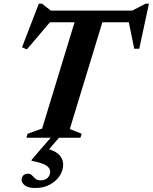

<svg xmlns="http://www.w3.org/2000/svg" viewBox="-20 -726 805 1012"><path d="M165.5 265Q130.5 265 112.2 252Q94 239 94 221Q94 208.5 102.5 199Q111 189.5 127 189.5Q140.5 189.5 148.5 198.2Q156.5 207 166.5 215.8Q176.5 224.5 194.5 224.5Q217.5 224.5 231 211.5Q244.5 198.5 244.5 178Q244.5 161 224.8 147Q205 133 146 121.5L148 114.5L247 0H119.5L125.5 -21L202 -48.5L373 -608.5H243L122 -466L96 -476.5L184.5 -706.5H201.5L248 -670H677L747 -706.5H765L714 -469H687.5L659 -608.5H519.5L348 -46L410.5 -21L404 0H291L239 60.5Q280.5 74.5 296.8 95.5Q313 116.5 313 141Q313 173 294.2 201.2Q275.5 229.5 242.2 247.2Q209 265 165.5 265Z"/></svg>

Font: Newsreader 16pt
Style: Bold Italic
Weight: 700
Italic angle: -17°
Designer: Hugues Gentile
Foundry: Production Type
Version: Version 1.003; ttfautohint (v1.8.3)